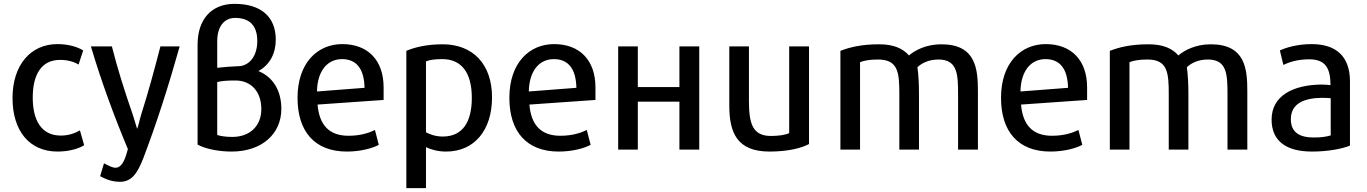

<svg xmlns="http://www.w3.org/2000/svg" viewBox="-20 -773 7100 997"><path d="M417 -19C391 -2 340 14 279 14C132 14 45 -94 45 -264C45 -435 139 -544 278 -544C339 -544 385 -528 412 -511C408 -500 392 -449 388 -438C365 -451 336 -462 292 -462C195 -462 150 -386 150 -266C150 -148 195 -69 296 -69C338 -69 371 -82 395 -96Z M913 -532C855 -326 793 -132 724 49C694 125 665 171 603 171C555 171 521 153 500 142L520 75C546 88 563 98 580 98C618 98 634 39 644 1C574 -166 507 -347 452 -532H561C589 -421 626 -302 668 -182C679 -149 687 -119 692 -104C696 -109 705 -152 714 -181C751 -298 781 -408 813 -532Z M1412 -567C1412 -494 1380 -436 1322 -404C1398 -373 1441 -302 1441 -208C1441 -76 1338 14 1183 14C1123 14 1053 3 1006 -22V-541C1006 -673 1078 -753 1198 -753C1335 -753 1412 -686 1412 -567ZM1337 -207C1337 -297 1284 -355 1203 -355C1159 -355 1133 -353 1108 -347V-72C1126 -66 1153 -62 1186 -62C1278 -62 1337 -119 1337 -207ZM1108 -421C1141 -425 1183 -428 1230 -430C1282 -439 1316 -489 1316 -560C1316 -639 1277 -680 1201 -680C1143 -680 1108 -634 1108 -559Z M1972 -254 1629 -230C1638 -124 1689 -68 1790 -68C1853 -68 1899 -84 1927 -98L1947 -21C1916 -4 1855 14 1781 14C1614 14 1525 -90 1525 -265C1525 -448 1630 -544 1757 -544C1890 -544 1972 -461 1972 -319ZM1873 -317C1871 -418 1829 -466 1756 -466C1680 -466 1628 -405 1626 -298Z M2535 -268C2535 -97 2444 14 2296 14C2251 14 2214 2 2192 -9V204H2090V-509C2132 -527 2195 -543 2279 -543C2437 -543 2535 -438 2535 -268ZM2430 -265C2430 -391 2380 -466 2277 -466C2236 -466 2210 -462 2192 -454V-86C2210 -76 2242 -64 2279 -64C2385 -64 2430 -143 2430 -265Z M3072 -254 2729 -230C2738 -124 2789 -68 2890 -68C2953 -68 2999 -84 3027 -98L3047 -21C3016 -4 2955 14 2881 14C2714 14 2625 -90 2625 -265C2625 -448 2730 -544 2857 -544C2990 -544 3072 -461 3072 -319ZM2973 -317C2971 -418 2929 -466 2856 -466C2780 -466 2728 -405 2726 -298Z M3611 -532V4H3508V-245H3292V4H3190V-532H3292V-321H3508V-532Z M4181 -25C4142 -4 4072 14 3976 14C3808 14 3767 -83 3767 -225V-532H3869V-252C3869 -136 3885 -67 3983 -67C4026 -67 4060 -73 4078 -82V-532H4181Z M5058 4H4955V-281C4955 -386 4953 -464 4853 -464C4801 -464 4765 -444 4744 -424C4750 -383 4752 -330 4752 -285V4H4650V-282C4650 -395 4645 -464 4539 -464C4495 -464 4465 -458 4446 -450V4H4344V-509C4393 -528 4454 -543 4545 -543C4621 -543 4669 -521 4700 -485C4730 -511 4788 -543 4868 -543C5048 -543 5058 -415 5058 -298Z M5625 -254 5282 -230C5291 -124 5342 -68 5443 -68C5506 -68 5552 -84 5580 -98L5600 -21C5569 -4 5508 14 5434 14C5267 14 5178 -90 5178 -265C5178 -448 5283 -544 5410 -544C5543 -544 5625 -461 5625 -319ZM5526 -317C5524 -418 5482 -466 5409 -466C5333 -466 5281 -405 5279 -298Z M6457 4H6354V-281C6354 -386 6352 -464 6252 -464C6200 -464 6164 -444 6143 -424C6149 -383 6151 -330 6151 -285V4H6049V-282C6049 -395 6044 -464 5938 -464C5894 -464 5864 -458 5845 -450V4H5743V-509C5792 -528 5853 -543 5944 -543C6020 -543 6068 -521 6099 -485C6129 -511 6187 -543 6267 -543C6447 -543 6457 -415 6457 -298Z M6990 -17C6952 -1 6878 14 6793 14C6661 14 6583 -39 6583 -152C6583 -278 6698 -332 6840 -334C6859 -334 6878 -332 6889 -331C6888 -413 6868 -465 6778 -465C6718 -465 6673 -450 6644 -436L6626 -511C6657 -526 6718 -544 6791 -544C6919 -544 6990 -479 6990 -351ZM6890 -70V-263C6877 -264 6861 -265 6844 -265C6758 -264 6683 -239 6683 -154C6683 -85 6729 -59 6802 -59C6840 -59 6868 -63 6890 -70Z"/></svg>

Font: Repo Medium
Style: Regular
Weight: 500
Designer: Stefan Peev
Foundry: Context Ltd
Version: Version 1.502